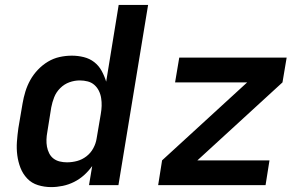

<svg xmlns="http://www.w3.org/2000/svg" viewBox="-20 -755 1240 783"><path d="M189 8Q161 8 135 0Q109 -8 91 -27Q73 -46 63.5 -70.5Q54 -95 50.5 -122Q47 -149 49 -177Q51 -205 55 -233L72 -333Q76 -357 83.5 -381.5Q91 -406 103.5 -428.5Q116 -451 134.5 -470.5Q153 -490 175.5 -503.5Q198 -517 223 -522.5Q248 -528 273 -528Q298 -528 322 -522Q346 -516 364.5 -501.5Q383 -487 394.5 -466Q406 -445 413 -422L464 -735H584L463 0H343L356 -78Q341 -57 322.5 -40.5Q304 -24 282 -13Q260 -2 236 3Q212 8 189 8ZM253 -93Q274 -93 294.5 -98.5Q315 -104 332.5 -117.5Q350 -131 360.5 -150.5Q371 -170 374 -190L391 -290Q394 -307 394.5 -323Q395 -339 392.5 -355Q390 -371 383 -385Q376 -399 364.5 -409Q353 -419 337.5 -423Q322 -427 305 -427Q284 -427 263 -419.5Q242 -412 225.5 -395.5Q209 -379 201 -358.5Q193 -338 189 -317L173 -217Q170 -201 169.5 -186Q169 -171 171.5 -157Q174 -143 180.5 -130Q187 -117 198 -108.5Q209 -100 223.5 -96.5Q238 -93 253 -93ZM625 0 641 -101 988 -419H694L711 -520H1149L1132 -419L785 -101H1079L1063 0Z"/></svg>

Font: Iosevka Aile
Style: Bold Italic
Weight: 700
Italic angle: -9°
Designer: Belleve Invis
Foundry: Belleve Invis
Version: Version 28.0.1; ttfautohint (v1.8.4)